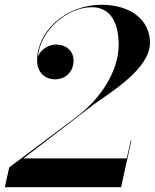

<svg xmlns="http://www.w3.org/2000/svg" viewBox="-38 -780 645 800"><path d="M466.5 0 509.5 -195H507L490 -120H59.5L353 -345C422.5 -395.5 587 -493 587 -602C587 -695.5 507.5 -760 386.5 -760C230.5 -760 116.5 -645.5 116.5 -528.5C116.5 -477.5 150 -449.5 191.5 -449.5C235 -449.5 268.5 -481 268.5 -527.5C268.5 -570 235 -594.5 196.5 -594.5C163 -594.5 129 -571.5 120 -543C129 -654 242.5 -750 345 -750C430.5 -750 456.5 -671.5 456.5 -594C456.5 -481 377.5 -364.5 279.5 -292L0.5 -82.5L-18 0Z"/></svg>

Font: Bodoni* 72pt Medium
Style: Italic
Weight: 500
Italic angle: -13°
Version: Version 2.3